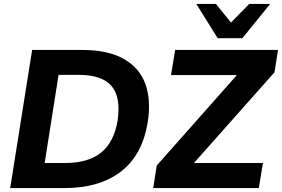

<svg xmlns="http://www.w3.org/2000/svg" viewBox="-20 -960 1439 980"><path d="M32 0 144 -705H399Q530 -705 610.5 -660Q691 -615 721.5 -532.5Q752 -450 734 -336Q707 -169 597.5 -84.5Q488 0 308 0ZM208 -128H312Q431 -128 496.5 -181.5Q562 -235 580 -343Q598 -465 549 -521.5Q500 -578 381 -578H279ZM762 0 780 -115 1230 -623 1223 -577H853L874 -705H1399L1381 -591L930 -83L937 -128H1322L1301 0ZM1091 -765 982 -940H1082L1159 -845L1252 -940H1359L1217 -765Z"/></svg>

Font: Mulish ExtraLight ExtraBold
Style: Italic
Weight: 800
Italic angle: -9°
Version: Version 3.603